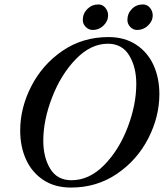

<svg xmlns="http://www.w3.org/2000/svg" viewBox="-20 -831 738 865"><path d="M71 -243Q71 -345 121 -442.5Q171 -540 261.5 -602Q352 -664 469 -664Q541 -664 593 -630Q645 -596 671.5 -538Q698 -480 698 -407Q698 -305 648 -207.5Q598 -110 507 -48Q416 14 300 14Q227 14 175.5 -20Q124 -54 97.5 -112Q71 -170 71 -243ZM594 -453Q594 -529 562 -581.5Q530 -634 466 -634Q389 -634 322 -565Q255 -496 215 -393Q175 -290 175 -197Q175 -122 206.5 -70.5Q238 -19 302 -19Q382 -19 449 -87Q516 -155 555 -257Q594 -359 594 -453ZM353 -741Q353 -770 373.5 -790.5Q394 -811 424 -811Q442 -811 454.5 -796Q467 -781 467 -762Q467 -736 446.5 -716Q426 -696 398 -696Q380 -696 366.5 -709.5Q353 -723 353 -741ZM554 -741Q554 -770 574 -790.5Q594 -811 624 -811Q643 -811 655.5 -796Q668 -781 668 -762Q668 -736 647 -716Q626 -696 598 -696Q580 -696 567 -709.5Q554 -723 554 -741Z"/></svg>

Font: EB Garamond Medium
Style: Italic
Weight: 500
Italic angle: -17.2°
Designer: Georg Duffner and Octavio Pardo
Foundry: Georg Duffner
Version: Version 1.000